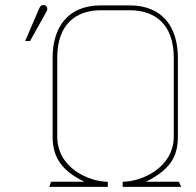

<svg xmlns="http://www.w3.org/2000/svg" viewBox="-20 -728 765 748"><path d="M97 -568 160 -681C167 -692 165 -703 156 -707C144 -712 136 -703 133 -696L78 -568ZM686 0 677 -20H549C639 -66 673 -113 673 -196V-503C673 -619 616 -707 485 -707H373C242 -707 185 -619 185 -503V-196C185 -124 212 -66 309 -20H179L172 0H400V-20C327 -20 203 -73 203 -196V-503C203 -631 273 -688 373 -688H485C583 -688 657 -635 657 -502V-196C657 -75 532 -20 458 -20V0Z"/></svg>

Font: Advent Pro
Style: Thin
Weight: 100
Designer: Andreas Kalpakidis
Foundry: Andreas Kalpakidis
Version: Version 2.002 2007